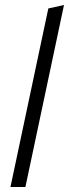

<svg xmlns="http://www.w3.org/2000/svg" viewBox="-20 -751 277 771"><path d="M22 0 174 -717 237 -731 82 0Z"/></svg>

Font: Radio Canada Condensed Light
Style: Italic
Weight: 300
Width: 3
Italic angle: -12°
Designer: Charles Daoud, Etienne Aubert Bonn, Alexandre Saumier Demers, Jacques Le Bailly
Foundry: Radio-Canada
Version: Version 2.104; ttfautohint (v1.8.4.7-5d5b);gftools[0.9.28.de